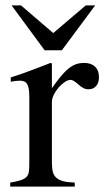

<svg xmlns="http://www.w3.org/2000/svg" viewBox="-20 -694 401 714"><path d="M210 -507H146L23 -674H58L178 -571L299 -674H334ZM173 -366Q192 -393 207 -411Q222 -429 236 -440Q250 -451 263.5 -455.5Q277 -460 293 -460Q319 -460 333.5 -446Q348 -432 348 -407Q348 -386 337.5 -374Q327 -362 309 -362Q299 -362 290 -366.5Q281 -371 269 -382Q252 -397 243 -397Q232 -397 220 -388.5Q208 -380 197.5 -368Q187 -356 180 -341.5Q173 -327 173 -315V-90Q173 -69 176.5 -55Q180 -41 190 -32.5Q200 -24 216 -20Q232 -16 258 -15V0H18V-15Q42 -19 56 -23.5Q70 -28 77.5 -35Q85 -42 87 -53.5Q89 -65 89 -84V-334Q89 -367 81.5 -380.5Q74 -394 55 -394Q39 -394 20 -390V-406Q42 -413 60.5 -419.5Q79 -426 96 -432.5Q113 -439 130.5 -445.5Q148 -452 168 -460L173 -458Z"/></svg>

Font: STIXGeneralUnicodeRegular
Style: Regular
Weight: 400
Designer: MicroPress Inc., with final additions and corrections provided by Coen Hoffman, Elsevier (retired)
Version: Version 1.1.0